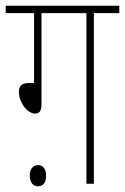

<svg xmlns="http://www.w3.org/2000/svg" viewBox="-20 -642 437 671"><path d="M125 -596H282V0H308V-596H397V-622H0V-596H99V-352H81C55 -352 46 -340 46 -321C46 -286 74 -245 103 -245C116 -245 125 -253 125 -276ZM84 -28C84 -2 98 9 112 9C129 9 141 -1 141 -28C141 -52 130 -65 113 -65C97 -65 84 -53 84 -28Z"/></svg>

Font: Noto Sans Devanagari UI ExtraCondensed Thin
Style: Regular
Weight: 100
Width: 2
Designer: Jelle Bosma - Monotype Design Team
Foundry: Monotype Imaging Inc.
Version: Version 2.004